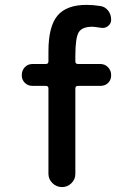

<svg xmlns="http://www.w3.org/2000/svg" viewBox="-20 -760 540 780"><path d="M112.3 -411.1Q93.8 -411.1 81.1 -423.3Q68.4 -435.5 68.4 -454.6Q68.4 -473.6 80.6 -486.8Q92.8 -500 112.3 -500H166Q176.8 -500 176.8 -510.7V-551.8Q176.8 -652.3 213.4 -696.3Q250 -740.2 332 -740.2Q357.4 -740.2 388.7 -735.4Q407.2 -732.4 419.4 -716.8Q431.6 -701.2 431.6 -679.7Q431.6 -664.1 418.5 -653.8Q405.3 -643.6 387.7 -647.5Q361.3 -651.4 355.5 -651.4Q313.5 -651.4 299.8 -628.9Q286.1 -606.4 286.1 -532.2V-510.7Q286.1 -500 296.9 -500H387.7Q406.2 -500 418.9 -486.8Q431.6 -473.6 431.6 -454.6Q431.6 -435.5 419.4 -423.3Q407.2 -411.1 387.7 -411.1H296.9Q286.1 -411.1 286.1 -400.4V-53.7Q286.1 -31.2 270 -15.6Q253.9 0 232.4 0Q209 0 192.9 -16.1Q176.8 -32.2 176.8 -53.7V-400.4Q176.8 -411.1 166 -411.1Z"/></svg>

Font: Rounded-X Mgen+ 2m medium
Style: Regular
Weight: 500
Designer: [Source Han Sans]
Ryoko NISHIZUKA  (kana & ideographs); Paul D. Hunt (Latin, Greek & Cyrillic); Wenlong ZHANG  (bopomofo
Version: Version 1.059.20150602